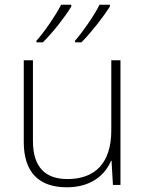

<svg xmlns="http://www.w3.org/2000/svg" viewBox="-20 -786 622 816"><path d="M447 -758V-766H403C381 -721 333 -652 299 -613V-606H326C368 -648 419 -714 447 -758ZM283 -758V-766H240C217 -721 170 -652 135 -613V-606H162C205 -648 256 -714 283 -758ZM492 -530H453V-232C453 -92 383 -25 267 -25C172 -25 120 -76 120 -187V-530H81V-183C81 -55 144 10 264 10C368 10 427 -43 452 -103H454L460 0H492Z"/></svg>

Font: Noto Sans Lao ExtraLight
Style: Regular
Weight: 200
Designer: Monotype Design Team
Foundry: Monotype Imaging Inc.
Version: Version 2.003